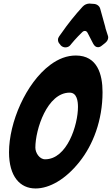

<svg xmlns="http://www.w3.org/2000/svg" viewBox="-20 -1062 632 1086"><path d="M382 -812C394 -827 407 -841 422 -857L445 -880C450 -885 455 -887 460 -887C467 -887 472 -883 476 -875L507 -815C514 -802 523 -795 534 -795C542 -795 549 -798 556 -804L575 -819C586 -828 592 -839 592 -850C592 -855 591 -859 589 -864L580 -892C578 -898 576 -904 575 -911L547 -1012C543 -1028 528 -1039 511 -1040C506 -1040 503 -1040 501 -1041H493L489 -1042C472 -1042 458 -1036 447 -1024C404 -977 364 -927 328 -875L315 -857C310 -850 308 -844 308 -837C308 -828 311 -820 318 -813L324 -805C331 -798 340 -794 350 -794C362 -794 372 -799 379 -808ZM181 4C261 4 352 -49 429 -146C506 -242 560 -381 560 -541C560 -641 531 -748 409 -748C359 -748 311 -730 264 -695C126 -592 31 -369 31 -201C31 -64 93 4 181 4ZM235 -161C203 -161 180 -198 180 -227C180 -330 247 -538 374 -538C416 -538 421 -488 421 -457C421 -356 360 -161 235 -161Z"/></svg>

Font: Bangerz
Style: Bold
Weight: 700
Designer: vernon adams
Foundry: Vernon Adams
Version: Version 2.10;December 28, 2023;FontCreator 13.0.0.2683 64-bi